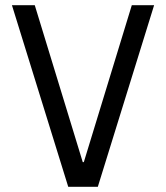

<svg xmlns="http://www.w3.org/2000/svg" viewBox="-20 -720 640 740"><path d="M243 0 26 -700H114L299 -95H303L488 -700H574L357 0Z"/></svg>

Font: CommitMono
Style: 450Regular
Weight: 450
Designer: Eigil Nikolajsen
Foundry: Eigil Nikolajsen
Version: Version 1.002